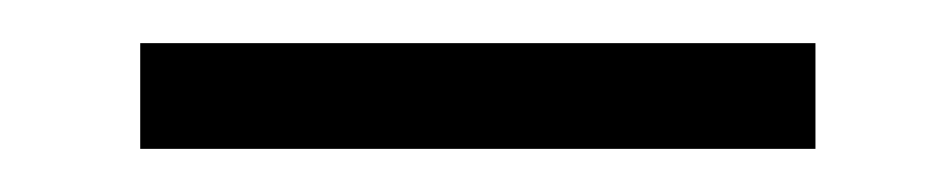

<svg xmlns="http://www.w3.org/2000/svg" viewBox="-20 -407 440 89"><path d="M45 -338H358V-387H45Z"/></svg>

Font: Spoqa Han Sans Neo Light
Style: Regular
Weight: 300
Designer: [Spoqa Han Sans Neo] Dong-huui Kim ___ Younghwa Kang ___ Yujin Lee ___ [Noto Sans] Ryoko NISHIZUKA ____ (kana & ideograp
Foundry: Spoqa (http://www.spoqa-han-sans.com)
Version: Version 1.100;hotconv 1.0.109;makeotfexe 2.5.65596